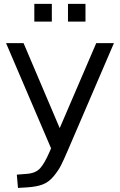

<svg xmlns="http://www.w3.org/2000/svg" viewBox="-20 -758 607 975"><path d="M468.8 -539.1H558.6L325.2 3.9Q301.8 58.6 288.6 84Q275.4 109.4 251.5 138.2Q227.5 167 196.8 178.7Q166 190.4 119.1 193.4L71.3 196.3L65.4 128.9L114.3 125Q160.2 122.1 183.1 97.2Q206.1 72.3 231.4 13.7L239.3 -4.9L10.7 -539.1H99.6L283.2 -107.4ZM154.3 -648.4V-738.3H243.2V-648.4ZM325.2 -648.4V-738.3H414.1V-648.4Z"/></svg>

Font: Min Sans
Style: Regular
Weight: 400
Designer: Jinseong-Kim, NotoSansCJK, Nunito
Foundry: Jinseong-Kim
Version: Version 1.400;Glyphs 3.1.2 (3151)